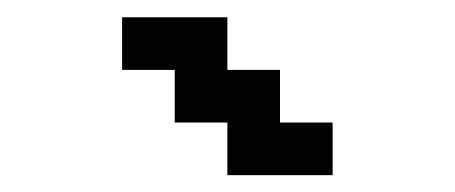

<svg xmlns="http://www.w3.org/2000/svg" viewBox="-20 -708 540 228"><path d="M125 -687.5H250V-625H312.5V-562.5H375V-500H250V-562.5H187.5V-625H125Z"/></svg>

Font: NeoDunggeunmo Code
Style: Regular
Weight: 400
Monospace: yes
Version: Version 1.600